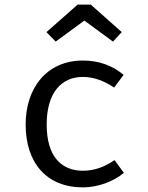

<svg xmlns="http://www.w3.org/2000/svg" viewBox="-20 -800 640 831"><path d="M221 -620 345 -711 469 -620 507 -661 373 -780H316L181 -661ZM339 -61C248 -61 182 -120 182 -261C182 -400 247 -467 338 -467C385 -467 429 -451 474 -421L515 -476C466 -517 407 -538 339 -538C182 -538 91 -419 91 -261C91 -96 181 11 339 11C400 11 471 -13 516 -52L476 -107C436 -80 392 -61 339 -61Z"/></svg>

Font: FiraMono Nerd Font
Style: Regular
Weight: 400
Designer: Carrois Corporate & Edenspiekermann AG
Foundry: Carrois Corporate GbR & Edenspiekermann AG
Version: Version 003.206;Nerd Fonts 3.3.0